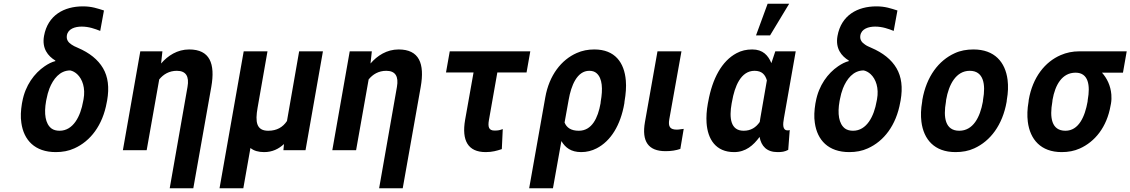

<svg xmlns="http://www.w3.org/2000/svg" viewBox="-20 -802 6035 1025"><path d="M416 -660C455 -660 487 -648 515 -637L535 -746C500 -757 470 -768 423 -768C322 -768 235 -721 215 -610C203 -543 236 -503 275 -479L276 -476C256 -471 237 -461 218 -448C164 -411 115 -347 99 -259L97 -249C91 -212 89 -178 94 -146C107 -54 166 10 278 10C313 10 347 4 377 -10C462 -48 528 -132 550 -256L552 -266C564 -335 557 -392 530 -438C503 -484 458 -520 395 -547C381 -553 370 -558 362 -564C347 -574 333 -588 337 -613C343 -648 380 -660 416 -660ZM226 -262 228 -272C232 -293 237 -312 244 -330C264 -380 299 -426 355 -426C369 -423 381 -416 392 -406C420 -380 437 -332 426 -272L424 -262C410 -181 371 -104 298 -104C281 -104 266 -108 255 -116C222 -141 214 -195 226 -262Z M924 -424C973 -424 991 -394 981 -338L886 203H1012L1108 -338C1130 -463 1100 -538 990 -538C927 -538 876 -505 840 -463L847 -528H729L636 0H763L830 -378C852 -405 883 -424 924 -424Z M1496 -33 1493 0H1611L1704 -528H1577L1512 -156C1490 -123 1458 -104 1412 -104C1348 -104 1342 -152 1355 -226L1408 -528H1281L1152 203H1279L1317 -12C1335 3 1360 10 1390 10C1434 10 1468 -7 1496 -33Z M2042 -424C2091 -424 2109 -394 2099 -338L2004 203H2130L2226 -338C2248 -463 2218 -538 2108 -538C2045 -538 1994 -505 1958 -463L1965 -528H1847L1754 0H1881L1948 -378C1970 -405 2001 -424 2042 -424Z M2573 10C2607 10 2632 3 2659 -6L2664 -113C2648 -107 2640 -105 2620 -105C2589 -105 2584 -125 2590 -160L2635 -415H2791L2811 -528H2381L2361 -415H2508L2463 -162C2444 -52 2478 10 2573 10Z M3083 10C3112 10 3140 3 3165 -10C3241 -49 3293 -134 3313 -250L3314 -260C3321 -301 3324 -338 3321 -372C3313 -468 3263 -538 3153 -538C3119 -538 3088 -532 3059 -519C2977 -483 2912 -401 2891 -282L2805 203H2932L2977 -49C2998 -14 3028 10 3083 10ZM3070 -104C3029 -104 3005 -120 2994 -148L3016 -270C3029 -344 3060 -424 3126 -424C3142 -424 3155 -420 3165 -411C3196 -384 3199 -327 3187 -260L3186 -250C3172 -172 3140 -104 3070 -104Z M3533 5C3564 5 3588 1 3612 -7L3630 -114L3614 -112C3608 -111 3601 -110 3593 -110C3558 -110 3546 -125 3553 -165L3618 -528H3490L3423 -150C3405 -47 3441 5 3533 5Z M3996 -538C3965 -538 3938 -532 3912 -518C3833 -476 3783 -382 3761 -260L3759 -250C3752 -212 3750 -178 3752 -146C3758 -59 3801 10 3899 10C3961 10 4002 -26 4035 -71C4044 -22 4073 10 4131 10C4154 10 4169 8 4188 -2L4196 -108C4193 -106 4189 -106 4185 -106C4157 -106 4159 -138 4165 -171L4228 -528H4119L4098 -465C4081 -506 4053 -538 3996 -538ZM4074 -373 4039 -171C4038 -164 4037 -158 4036 -151C4016 -122 3989 -104 3950 -104C3880 -104 3872 -172 3886 -250L3888 -260C3902 -341 3935 -424 4008 -424C4048 -424 4065 -403 4074 -373ZM4078 -782 4016 -613H4091L4193 -782Z M4652 -660C4691 -660 4723 -648 4751 -637L4771 -746C4736 -757 4706 -768 4659 -768C4558 -768 4471 -721 4451 -610C4439 -543 4472 -503 4511 -479L4512 -476C4492 -471 4473 -461 4454 -448C4400 -411 4351 -347 4335 -259L4333 -249C4327 -212 4325 -178 4330 -146C4343 -54 4402 10 4514 10C4549 10 4583 4 4613 -10C4698 -48 4764 -132 4786 -256L4788 -266C4800 -335 4793 -392 4766 -438C4739 -484 4694 -520 4631 -547C4617 -553 4606 -558 4598 -564C4583 -574 4569 -588 4573 -613C4579 -648 4616 -660 4652 -660ZM4462 -262 4464 -272C4468 -293 4473 -312 4480 -330C4500 -380 4535 -426 4591 -426C4605 -423 4617 -416 4628 -406C4656 -380 4673 -332 4662 -272L4660 -262C4646 -181 4607 -104 4534 -104C4517 -104 4502 -108 4491 -116C4458 -141 4450 -195 4462 -262Z M4904 -269 4903 -259C4896 -220 4895 -185 4899 -152C4911 -58 4968 10 5081 10C5117 10 5151 4 5181 -10C5267 -49 5332 -134 5354 -259L5355 -269C5362 -308 5363 -343 5359 -376C5347 -470 5290 -538 5177 -538C5141 -538 5107 -532 5077 -518C4991 -479 4926 -394 4904 -269ZM5228 -269 5227 -259C5212 -176 5175 -104 5101 -104C5026 -104 5015 -175 5030 -259L5031 -269C5045 -351 5084 -424 5157 -424C5231 -424 5243 -352 5228 -269Z M5975 -414 5995 -528H5742C5706 -528 5673 -521 5643 -508C5559 -472 5493 -390 5472 -269L5471 -259C5464 -220 5463 -185 5467 -152C5479 -58 5536 10 5648 10C5683 10 5715 4 5744 -9C5825 -45 5889 -123 5909 -239L5911 -249C5914 -266 5914 -282 5913 -297C5909 -346 5889 -385 5863 -414ZM5722 -414C5791 -414 5801 -346 5787 -269L5786 -259C5772 -180 5739 -104 5668 -104C5593 -104 5583 -175 5598 -259L5599 -269C5613 -349 5650 -414 5722 -414Z"/></svg>

Font: Asimov
Style: NarIt
Weight: 500
Designer: Google
Version: Version 2.000980; 2014